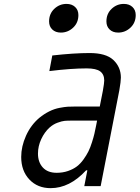

<svg xmlns="http://www.w3.org/2000/svg" viewBox="-20 -947 711 977"><path d="M474 -333.3H346.4Q322.3 -333.3 308.6 -332Q294.9 -330.7 272.8 -322.6Q250.7 -314.5 232.4 -298.2Q206.4 -274.7 189.8 -238.9Q173.2 -203.1 173.2 -165.4Q173.2 -121.7 197.9 -94.7Q222.7 -67.7 268.2 -67.7Q299.5 -67.7 325.8 -76.8Q352.2 -85.9 370.8 -99.9Q389.3 -113.9 404.9 -135.7Q420.6 -157.6 430 -176.8Q439.5 -196 447.9 -222.7Q456.4 -249.3 460.3 -266.3Q464.2 -283.2 468.8 -306.6ZM436.2 -677.1Q518.2 -677.1 556 -642.6Q595.1 -606.1 595.1 -552.1Q595.1 -532.6 587.2 -487.6L492.2 0H408.9L424.5 -80.1H418Q334.6 10.4 237.6 10.4Q171.2 10.4 129.6 -33.5Q87.9 -77.5 87.9 -148.4Q87.9 -201.8 112.3 -256.2Q136.7 -310.5 179.7 -347Q204.4 -367.2 230.5 -380.2Q256.5 -393.2 282.9 -398.1Q309.2 -403 324.2 -404Q339.2 -404.9 361.3 -404.9H487.6L503.3 -484.4Q510.4 -524.7 510.4 -537.1Q510.4 -568.4 489.9 -583.7Q469.4 -599 421.2 -599Q343.1 -599 231.1 -585.3L246.1 -664.7Q356.1 -677.1 436.2 -677.1ZM521.5 -837.9Q521.5 -877 547.9 -902Q574.2 -927.1 610 -927.1Q637.4 -927.1 654 -911.5Q670.6 -895.8 670.6 -870.4Q670.6 -831.4 643.9 -806.3Q617.2 -781.2 581.4 -781.2Q554 -781.2 537.8 -796.9Q521.5 -812.5 521.5 -837.9ZM229.8 -837.9Q229.8 -877 256.2 -902Q282.6 -927.1 318.4 -927.1Q345.7 -927.1 362.3 -911.5Q378.9 -895.8 378.9 -870.4Q378.9 -831.4 352.2 -806.3Q325.5 -781.2 289.7 -781.2Q262.4 -781.2 246.1 -796.9Q229.8 -812.5 229.8 -837.9Z"/></svg>

Font: TypoPRO Monoid
Style: Italic
Weight: 400
Width: 4
Italic angle: -11°
Monospace: yes
Version: Version 0.61